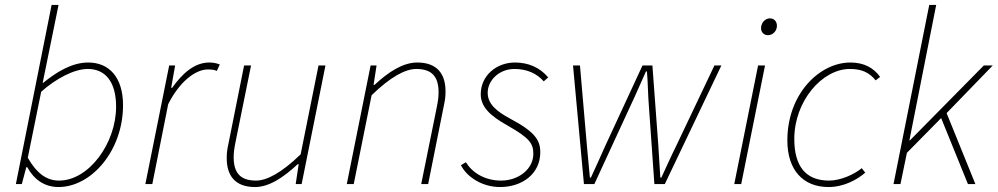

<svg xmlns="http://www.w3.org/2000/svg" viewBox="-20 -742 4022 774"><path d="M216 12C348 12 476 -134 476 -318C476 -430 420 -490 336 -490C268 -490 206 -450 154 -408H152L172 -506L216 -722H188L44 0H68L86 -68H90C116 -20 158 12 216 12ZM218 -14C170 -14 130 -40 92 -106L146 -372C204 -424 278 -464 334 -464C404 -464 448 -413 448 -312C448 -164 338 -14 218 -14Z M566 0H594L658 -322C702 -410 766 -462 818 -462C836 -462 846 -460 854 -456L866 -482C852 -488 836 -490 824 -490C762 -490 714 -444 674 -388H670L686 -478H662Z M1008 12C1066 12 1124 -28 1180 -80H1184L1172 0H1196L1292 -478H1264L1192 -120C1116 -46 1056 -14 1012 -14C948 -14 922 -46 922 -108C922 -128 924 -142 930 -172L992 -478H964L902 -168C896 -140 894 -128 894 -104C894 -36 926 12 1008 12Z M1378 0H1406L1478 -358C1554 -432 1614 -464 1658 -464C1722 -464 1748 -432 1748 -370C1748 -350 1746 -336 1740 -306L1678 0H1706L1768 -310C1774 -338 1776 -350 1776 -374C1776 -442 1744 -490 1662 -490C1604 -490 1546 -452 1490 -400H1486L1498 -478H1474Z M1996 12C2086 12 2158 -42 2158 -128C2158 -176 2138 -210 2036 -264C1980 -294 1946 -324 1946 -368C1946 -418 1992 -464 2054 -464C2104 -464 2144 -446 2172 -414L2190 -430C2156 -470 2110 -490 2056 -490C1982 -490 1918 -438 1918 -362C1918 -310 1958 -274 2026 -236C2114 -186 2130 -164 2130 -122C2130 -60 2070 -14 2000 -14C1934 -14 1884 -46 1858 -88L1838 -76C1864 -26 1926 12 1996 12Z M2334 0H2376L2520 -312C2542 -358 2564 -410 2584 -454H2588C2592 -410 2592 -358 2596 -312L2618 0H2660L2888 -478H2860L2706 -154C2684 -110 2666 -68 2646 -26H2642C2640 -68 2636 -110 2634 -154L2610 -478H2570L2420 -154C2400 -110 2382 -68 2362 -26H2358C2354 -68 2350 -110 2346 -154L2318 -478H2290Z M2940 0H2968L3064 -478H3036ZM3076 -600C3094 -600 3112 -616 3112 -638C3112 -656 3100 -668 3084 -668C3066 -668 3048 -652 3048 -628C3048 -612 3060 -600 3076 -600Z M3320 12C3382 12 3436 -18 3468 -46L3454 -64C3422 -38 3368 -14 3322 -14C3228 -14 3182 -72 3182 -182C3182 -334 3294 -464 3406 -464C3454 -464 3484 -450 3510 -418L3528 -432C3502 -468 3464 -490 3408 -490C3284 -490 3154 -364 3154 -176C3154 -56 3218 12 3320 12Z M3582 0H3610L3636 -126L3774 -266L3882 0H3912L3796 -286L3982 -478H3946L3648 -176H3646L3754 -722H3726Z"/></svg>

Font: Source Sans Pro ExtraLight
Style: Italic
Weight: 200
Italic angle: -11°
Designer: Paul D. Hunt
Foundry: Adobe Systems Incorporated
Version: Version 3.006;hotconv 1.0.111;makeotfexe 2.5.65597